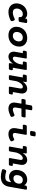

<svg xmlns="http://www.w3.org/2000/svg" viewBox="1939 -2654 918 4837"><g transform="rotate(90 2398.5 -236.0)"><path d="M448.2 -431.2Q451.2 -447.8 466.6 -454.8Q481.9 -461.9 513.2 -461.9Q544.4 -461.9 554 -454.8Q563.5 -447.8 560.5 -431.2L533.2 -274.4Q530.3 -257.8 514.2 -250.7Q498 -243.7 462.9 -243.7Q445.3 -243.7 434.6 -245.4Q423.8 -247.1 418.2 -250.7Q412.6 -254.4 411.1 -260.3Q409.7 -266.1 411.1 -274.4Q413.6 -289.6 410.6 -303.2Q407.7 -316.9 398.4 -327.6Q389.2 -338.4 374 -344.7Q358.9 -351.1 336.9 -351.1Q300.8 -351.1 274.2 -336.7Q247.6 -322.3 230 -300Q212.4 -277.8 203.9 -250.2Q195.3 -222.7 195.3 -196.3Q195.3 -151.4 220.9 -125.7Q246.6 -100.1 293 -100.1Q332 -100.1 373.3 -112.5Q414.6 -125 454.1 -146Q469.7 -154.3 482.4 -146Q495.1 -137.7 505.4 -109.9Q516.1 -81.1 511.7 -64.9Q507.3 -48.8 490.7 -40.5Q442.4 -17.1 387.2 -3.2Q332 10.7 280.8 10.7Q230.5 10.7 190.7 -4.4Q150.9 -19.5 123 -46.4Q95.2 -73.2 80.3 -110.1Q65.4 -147 65.4 -189.9Q65.4 -222.2 73.2 -254.9Q81.1 -287.6 96.2 -317.9Q111.3 -348.1 133.8 -374.5Q156.2 -400.9 186 -420.2Q215.8 -439.5 252.2 -450.7Q288.6 -461.9 332 -461.9Q371.6 -461.9 401.6 -446.8Q431.6 -431.6 443.4 -402.3Z M868.2 10.7Q817.9 10.7 778.3 -4.4Q738.8 -19.5 711.2 -46.4Q683.6 -73.2 669.2 -109.9Q654.8 -146.5 654.8 -189.5Q654.8 -221.2 662.4 -253.9Q669.9 -286.6 685.5 -316.9Q701.2 -347.2 724.9 -373.5Q748.5 -399.9 780.3 -419.7Q812 -439.5 852.3 -450.7Q892.6 -461.9 941.4 -461.9Q991.2 -461.9 1030.8 -446.8Q1070.3 -431.6 1097.9 -404.8Q1125.5 -377.9 1139.9 -341.3Q1154.3 -304.7 1154.3 -261.7Q1154.3 -231 1147 -199Q1139.6 -167 1124.5 -136.7Q1109.4 -106.4 1086.2 -79.6Q1063 -52.7 1031.2 -32.7Q999.5 -12.7 958.7 -1Q918 10.7 868.2 10.7ZM926.8 -351.1Q893.1 -351.1 866.9 -337.9Q840.8 -324.7 822.5 -303Q804.2 -281.2 794.7 -253.4Q785.2 -225.6 785.2 -195.8Q785.2 -151.4 811 -125.7Q836.9 -100.1 882.8 -100.1Q916 -100.1 942.4 -113Q968.8 -126 986.8 -147.7Q1004.9 -169.4 1014.4 -197.3Q1023.9 -225.1 1023.9 -254.9Q1023.9 -299.3 998.3 -325.2Q972.7 -351.1 926.8 -351.1Z M1584 -101.6Q1541 -42 1497.6 -15.6Q1454.1 10.7 1408.2 10.7Q1378.9 10.7 1355.5 1Q1332 -8.8 1315.9 -26.1Q1299.8 -43.5 1291 -67.9Q1282.2 -92.3 1282.2 -121.6Q1282.2 -130.4 1283 -139.4Q1283.7 -148.4 1285.6 -158.2L1319.3 -351.1H1281.7Q1273.4 -351.1 1268.1 -353Q1262.7 -355 1259.8 -360.6Q1256.8 -366.2 1256.8 -376Q1256.8 -385.7 1259.8 -401.4Q1262.7 -417 1266.1 -426.8Q1269.5 -436.5 1274.2 -441.9Q1278.8 -447.3 1284.9 -449.2Q1291 -451.2 1299.3 -451.2H1428.2Q1444.8 -451.2 1450.7 -444.1Q1456.5 -437 1453.6 -420.4L1411.1 -177.2Q1408.2 -161.6 1408.2 -148.9Q1408.2 -125.5 1418.7 -112.8Q1429.2 -100.1 1454.6 -100.1Q1476.6 -100.1 1499.5 -116.2Q1522.5 -132.3 1542.2 -158.7Q1562 -185.1 1576.9 -218.3Q1591.8 -251.5 1597.7 -286.1L1608.4 -351.1H1556.2Q1547.9 -351.1 1542.5 -353Q1537.1 -355 1534.2 -360.6Q1531.2 -366.2 1531.2 -376Q1531.2 -385.7 1534.2 -401.4Q1537.1 -417 1540.5 -426.8Q1543.9 -436.5 1548.6 -441.9Q1553.2 -447.3 1559.3 -449.2Q1565.4 -451.2 1573.7 -451.2H1717.3Q1733.9 -451.2 1739.7 -444.1Q1745.6 -437 1742.7 -420.4L1686.5 -100.1H1724.1Q1732.4 -100.1 1737.8 -98.1Q1743.2 -96.2 1746.1 -90.8Q1749 -85.4 1749 -75.7Q1749 -65.9 1746.1 -50.3Q1743.2 -34.7 1739.7 -24.9Q1736.3 -15.1 1731.7 -9.5Q1727.1 -3.9 1720.9 -2Q1714.8 0 1706.5 0H1597.2Q1580.6 0 1574.7 -7.1Q1568.8 -14.2 1571.8 -30.8Z M1932.1 -351.1H1884.8Q1876.5 -351.1 1871.1 -353Q1865.7 -355 1862.8 -360.4Q1859.9 -365.7 1859.9 -375.5Q1859.9 -385.3 1862.8 -400.9Q1865.7 -416.5 1869.1 -426.3Q1872.6 -436 1877.2 -441.7Q1881.8 -447.3 1887.9 -449.2Q1894 -451.2 1902.3 -451.2H2021.5Q2038.1 -451.2 2043.9 -444.1Q2049.8 -437 2046.9 -420.4L2034.7 -349.6Q2077.6 -409.2 2121.1 -435.5Q2164.6 -461.9 2210.4 -461.9Q2239.7 -461.9 2263.2 -452.1Q2286.6 -442.4 2302.7 -425Q2318.8 -407.7 2327.6 -383.3Q2336.4 -358.9 2336.4 -329.6Q2336.4 -320.8 2335.4 -311.5Q2334.5 -302.2 2333 -293L2299.3 -100.1H2336.9Q2345.2 -100.1 2350.6 -98.1Q2356 -96.2 2358.6 -90.6Q2361.3 -85 2361.3 -75.2Q2361.3 -65.4 2358.4 -49.8Q2355.5 -34.2 2352.3 -24.4Q2349.1 -14.6 2344.5 -9.3Q2339.8 -3.9 2333.7 -2Q2327.6 0 2319.3 0H2190.4Q2173.8 0 2168 -7.1Q2162.1 -14.2 2165 -30.8L2207.5 -273.9Q2210.4 -290 2210.4 -303.2Q2210.4 -326.2 2199.7 -338.6Q2189 -351.1 2164.1 -351.1Q2142.1 -351.1 2119.4 -335Q2096.7 -318.8 2076.7 -292.5Q2056.6 -266.1 2041.7 -232.7Q2026.9 -199.2 2021 -165L1998 -30.8Q1995.1 -14.2 1986.8 -7.1Q1978.5 0 1961.9 0H1901.4Q1884.8 0 1878.9 -7.1Q1873 -14.2 1876 -30.8Z M2732.9 -421.9H2914.1Q2922.4 -421.9 2927.7 -419.4Q2933.1 -417 2935.8 -411.1Q2938.5 -405.3 2938.5 -395Q2938.5 -384.8 2935.5 -369.1Q2932.6 -353.5 2929.2 -343.5Q2925.8 -333.5 2920.9 -327.6Q2916 -321.8 2909.9 -319.3Q2903.8 -316.9 2895.5 -316.9H2714.4L2690.4 -181.2Q2689 -173.8 2688.5 -167Q2688 -160.2 2688 -154.3Q2688 -126 2701.2 -113Q2714.4 -100.1 2739.3 -100.1Q2751.5 -100.1 2766.8 -103.3Q2782.2 -106.4 2799.1 -111.8Q2815.9 -117.2 2833.5 -124Q2851.1 -130.9 2868.2 -138.2Q2876.5 -141.6 2883.3 -141.8Q2890.1 -142.1 2896.2 -137.9Q2902.3 -133.8 2907.7 -125.2Q2913.1 -116.7 2918.5 -102.1Q2928.2 -74.7 2923.8 -61.5Q2919.4 -48.3 2901.9 -40Q2853 -17.6 2807.1 -3.4Q2761.2 10.7 2718.8 10.7Q2644.5 10.7 2604.2 -26.4Q2564 -63.5 2564 -133.3Q2564 -154.8 2568.4 -179.7L2592.3 -316.9H2498Q2489.7 -316.9 2484.4 -319.3Q2479 -321.8 2476.3 -327.6Q2473.6 -333.5 2473.6 -343.5Q2473.6 -353.5 2476.6 -369.1Q2479.5 -384.8 2482.9 -395Q2486.3 -405.3 2491 -411.1Q2495.6 -417 2502 -419.4Q2508.3 -421.9 2516.6 -421.9H2610.8L2635.3 -559.6Q2638.2 -576.2 2654.1 -583.3Q2669.9 -590.3 2705.1 -590.3Q2722.7 -590.3 2733.4 -588.6Q2744.1 -586.9 2750 -583.3Q2755.9 -579.6 2757.3 -573.7Q2758.8 -567.9 2757.3 -559.6Z M3401.4 -564.5Q3399.9 -556.2 3396 -550.3Q3392.1 -544.4 3384.5 -540.8Q3377 -537.1 3365.2 -535.4Q3353.5 -533.7 3335.9 -533.7Q3301.3 -533.7 3288.8 -540.8Q3276.4 -547.9 3279.3 -564.5L3293.5 -644.5Q3294.9 -652.8 3298.8 -658.7Q3302.7 -664.6 3310.1 -668.2Q3317.4 -671.9 3329.1 -673.6Q3340.8 -675.3 3358.4 -675.3Q3393.1 -675.3 3405.8 -668.2Q3418.5 -661.1 3415.5 -644.5ZM3147.5 -351.1Q3139.2 -351.1 3133.8 -353Q3128.4 -355 3125.5 -360.4Q3122.6 -365.7 3122.6 -375.5Q3122.6 -385.3 3125.5 -400.9Q3128.4 -416.5 3131.8 -426.3Q3135.3 -436 3139.9 -441.7Q3144.5 -447.3 3150.6 -449.2Q3156.7 -451.2 3165 -451.2H3350.6Q3367.2 -451.2 3373 -444.1Q3378.9 -437 3376 -420.4L3333 -176.3Q3332 -169.4 3331.3 -162.8Q3330.6 -156.2 3330.6 -150.4Q3330.6 -124 3342.5 -112.1Q3354.5 -100.1 3377.9 -100.1Q3390.1 -100.1 3401.4 -101.8Q3412.6 -103.5 3424.6 -107.2Q3436.5 -110.8 3449.2 -116.5Q3461.9 -122.1 3477.1 -130.4Q3495.6 -140.1 3507.3 -131.8Q3519 -123.5 3530.3 -99.6Q3535.2 -88.9 3538.1 -79.8Q3541 -70.8 3540.3 -63Q3539.6 -55.2 3534.9 -48.6Q3530.3 -42 3520.5 -36.1Q3497.1 -22.9 3476.6 -13.9Q3456.1 -4.9 3436.5 0.5Q3417 5.9 3397.7 8.3Q3378.4 10.7 3357.4 10.7Q3285.6 10.7 3246.6 -26.9Q3207.5 -64.5 3207.5 -132.8Q3207.5 -154.8 3211.9 -179.7L3241.7 -351.1Z M3731 -351.1H3683.6Q3675.3 -351.1 3669.9 -353Q3664.6 -355 3661.6 -360.4Q3658.7 -365.7 3658.7 -375.5Q3658.7 -385.3 3661.6 -400.9Q3664.6 -416.5 3668 -426.3Q3671.4 -436 3676 -441.7Q3680.7 -447.3 3686.8 -449.2Q3692.9 -451.2 3701.2 -451.2H3820.3Q3836.9 -451.2 3842.8 -444.1Q3848.6 -437 3845.7 -420.4L3833.5 -349.6Q3876.5 -409.2 3919.9 -435.5Q3963.4 -461.9 4009.3 -461.9Q4038.6 -461.9 4062 -452.1Q4085.4 -442.4 4101.6 -425Q4117.7 -407.7 4126.5 -383.3Q4135.3 -358.9 4135.3 -329.6Q4135.3 -320.8 4134.3 -311.5Q4133.3 -302.2 4131.8 -293L4098.1 -100.1H4135.7Q4144 -100.1 4149.4 -98.1Q4154.8 -96.2 4157.5 -90.6Q4160.2 -85 4160.2 -75.2Q4160.2 -65.4 4157.2 -49.8Q4154.3 -34.2 4151.1 -24.4Q4147.9 -14.6 4143.3 -9.3Q4138.7 -3.9 4132.6 -2Q4126.5 0 4118.2 0H3989.3Q3972.7 0 3966.8 -7.1Q3960.9 -14.2 3963.9 -30.8L4006.3 -273.9Q4009.3 -290 4009.3 -303.2Q4009.3 -326.2 3998.5 -338.6Q3987.8 -351.1 3962.9 -351.1Q3940.9 -351.1 3918.2 -335Q3895.5 -318.8 3875.5 -292.5Q3855.5 -266.1 3840.6 -232.7Q3825.7 -199.2 3819.8 -165L3796.9 -30.8Q3793.9 -14.2 3785.6 -7.1Q3777.3 0 3760.7 0H3700.2Q3683.6 0 3677.7 -7.1Q3671.9 -14.2 3674.8 -30.8Z M4438.5 -3.9Q4396.5 -3.9 4363.3 -18.3Q4330.1 -32.7 4307.4 -57.9Q4284.7 -83 4272.7 -117.7Q4260.7 -152.3 4260.7 -192.9Q4260.7 -224.1 4267.6 -256.3Q4274.4 -288.6 4288.1 -318.4Q4301.8 -348.1 4322.3 -374.3Q4342.8 -400.4 4370.6 -419.9Q4398.4 -439.5 4432.9 -450.7Q4467.3 -461.9 4509.3 -461.9Q4556.6 -461.9 4591.8 -442.6Q4627 -423.3 4648.9 -386.2L4655.8 -425.3Q4658.7 -441.9 4673.3 -449Q4688 -456.1 4715.8 -456.1Q4743.2 -456.1 4752.2 -449Q4761.2 -441.9 4758.3 -425.3L4683.1 2Q4674.8 48.8 4656 85.9Q4637.2 123 4606.2 149.2Q4575.2 175.3 4531.7 189Q4488.3 202.6 4430.7 202.6Q4395 202.6 4352.5 195.3Q4310.1 188 4263.7 173.8Q4247.1 168.5 4243.7 153.8Q4240.2 139.2 4252 107.9Q4257.8 92.8 4263.9 84Q4270 75.2 4276.6 71Q4283.2 66.9 4290.3 66.9Q4297.4 66.9 4304.7 68.8Q4336.9 78.6 4371.6 85.2Q4406.2 91.8 4435.5 91.8Q4494.6 91.8 4524.4 66.7Q4554.2 41.5 4562.5 -7.8L4571.8 -60.1Q4543 -33.7 4509 -18.8Q4475.1 -3.9 4438.5 -3.9ZM4472.7 -114.7Q4506.3 -114.7 4531.7 -127.7Q4557.1 -140.6 4574 -161.4Q4590.8 -182.1 4599.4 -208.3Q4607.9 -234.4 4607.9 -260.7Q4607.9 -283.2 4600.8 -300.3Q4593.8 -317.4 4581.1 -328.6Q4568.4 -339.8 4551.3 -345.5Q4534.2 -351.1 4514.2 -351.1Q4482.4 -351.1 4459.2 -337.2Q4436 -323.2 4420.9 -301.5Q4405.8 -279.8 4398.4 -253.2Q4391.1 -226.6 4391.1 -201.2Q4391.1 -158.7 4412.8 -136.7Q4434.6 -114.7 4472.7 -114.7Z"/></g></svg>

Font: Courier Prime
Style: Bold Italic
Weight: 700
Monospace: yes
Designer: Alan Dague-Greene
Foundry: Quote-Unquote Apps
Version: Version 1.202